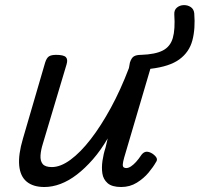

<svg xmlns="http://www.w3.org/2000/svg" viewBox="-20 -735 800 770"><path d="M158 15Q113 15 87 -6.5Q61 -28 57 -71.5Q53 -115 72 -179L161 -484Q167 -503 176.5 -509Q186 -515 205 -515Q235 -515 244 -506Q253 -497 247 -477L152 -159Q144 -134 142.5 -112Q141 -90 151 -77.5Q161 -65 188 -65Q223 -65 263 -94.5Q303 -124 344 -177Q385 -230 424.5 -302.5Q464 -375 497 -462L501 -484Q507 -503 517 -509Q527 -515 546 -515Q603 -517 633 -532.5Q663 -548 673 -582.5Q683 -617 679 -677Q678 -695 689.5 -704.5Q701 -714 716.5 -714.5Q732 -715 744.5 -707Q757 -699 759 -682Q764 -620 751.5 -573Q739 -526 699.5 -497Q660 -468 583 -459L478 -103Q473 -85 472.5 -76Q472 -67 476 -64Q480 -61 486 -61Q495 -61 505 -67.5Q515 -74 525.5 -85.5Q536 -97 548 -115Q557 -126 567.5 -126.5Q578 -127 591 -119Q604 -110 608 -101.5Q612 -93 605 -84Q595 -66 576 -43Q557 -20 529 -2.5Q501 15 466 15Q429 15 411.5 -0.5Q394 -16 390.5 -39.5Q387 -63 391 -90.5Q395 -118 403 -142L412 -180Q384 -132 352.5 -96Q321 -60 288.5 -35Q256 -10 223 2.5Q190 15 158 15Z"/></svg>

Font: Playwrite AU NSW
Style: Regular
Weight: 400
Designer: Veronika Burian, José Scaglione
Foundry: TypeTogether
Version: Version 1.002